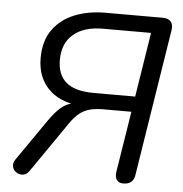

<svg xmlns="http://www.w3.org/2000/svg" viewBox="-51 -755 773 811"><g transform="rotate(5 335.0 -349.0)"><path d="M501.2 6.9Q481.8 6.9 473.1 -5.9Q464.4 -18.7 468.3 -42L509.1 -297.9H390.8Q358.9 -297.9 334.6 -291.8Q310.3 -285.8 290.4 -270.3Q270.4 -254.9 250.2 -225.5L103.3 -12.5Q94.1 1.1 82.2 5Q70.3 8.9 58.7 5.2Q47 1.6 39.3 -7.4Q31.5 -16.3 30.5 -28.7Q29.6 -41.1 39.3 -55.1L160.6 -230.3Q191.7 -275.3 219.8 -294.8Q247.9 -314.3 287.3 -314.3H315.2L327.4 -301.4Q218.3 -303.3 162.9 -354Q107.4 -404.7 107.4 -491.1Q107.4 -563.4 141.1 -610.7Q174.8 -658.1 232.9 -681.5Q291 -705 364.3 -705H606.3Q630.2 -705 640.9 -692.4Q651.6 -679.7 648.1 -656.4L549.2 -32.7Q546.3 -12.9 534.2 -3Q522.1 6.9 501.2 6.9ZM344.8 -363.2H519.4L562.8 -636.9H359Q278.9 -636.9 233.9 -598.7Q189 -560.6 189 -490Q189 -426.9 226.6 -395Q264.1 -363.2 344.8 -363.2Z"/></g></svg>

Font: Nunito ExtraLight
Style: Italic
Weight: 200
Italic angle: -9°
Designer: Vernon Adams
Foundry: Vernon Adams
Version: Version 3.602